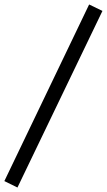

<svg xmlns="http://www.w3.org/2000/svg" viewBox="-82 -773 478 858"><path d="M-4 65 -62.5 36.2 316.3 -753 375.8 -724.2Z"/></svg>

Font: Nunito Sans 12pt ExtraLight
Style: Italic
Weight: 200
Italic angle: -9°
Designer: Vernon Adams
Foundry: Vernon Adams
Version: Version 3.101;gftools[0.9.27]